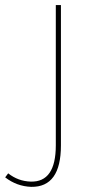

<svg xmlns="http://www.w3.org/2000/svg" viewBox="-113 -537 352 750"><path d="M125 30.8Q125 194.8 8.8 192.9Q-47.4 190.9 -92.8 155.8L-81.1 140.1Q-42 170.9 6.8 172.4Q105 175.3 105 30.8V-517.1H125Z"/></svg>

Font: Montserrat-Hairline
Style: Regular
Weight: 250
Designer: Julieta Ulanovsky
Foundry: Julieta Ulanovsky
Version: Version 1.000;PS 002.000;hotconv 1.0.70;makeotf.lib2.5.58329